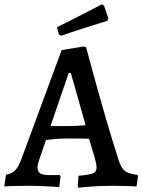

<svg xmlns="http://www.w3.org/2000/svg" viewBox="-33 -868 665 897"><path d="M330 2 334 -47Q385 -51 401.5 -58Q418 -65 418 -84Q418 -102 411 -126L383 -220Q358 -221 285 -221Q236 -221 182 -214L150 -122Q142 -96 142 -87Q142 -67 154.5 -58.5Q167 -50 196 -50H247L250 -45L244 6Q231 5 187 2.5Q143 0 102 0Q63 0 30.5 1Q-2 2 -13 3L-5 -52Q21 -56 37 -71.5Q53 -87 67 -125L255 -634L359 -651L369 -648Q376 -623 400 -534Q424 -445 458 -327.5Q492 -210 521 -121Q532 -84 550.5 -69.5Q569 -55 609 -51L612 -46L605 3Q593 2 559.5 1Q526 0 492 0Q441 0 394 3.5Q347 7 334 9ZM283 -279Q323 -279 367 -283L298 -527H288L203 -279ZM242 -707 233 -741Q295 -771 359.5 -804.5Q424 -838 443 -848L453 -842L473 -782L469 -771Q451 -765 386 -745Q321 -725 253 -701Z"/></svg>

Font: Alegreya SC Medium
Style: Regular
Weight: 500
Designer: Juan Pablo del Peral
Foundry: Huerta Tipografica
Version: Version 2.007; ttfautohint (v1.6)